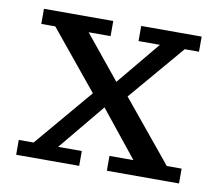

<svg xmlns="http://www.w3.org/2000/svg" viewBox="-63 -588 765 663"><g transform="rotate(10 319.5 -256.5)"><path d="M33 0V-52H85L257 -255L89 -460H40V-513H283V-460H206L330 -308L456 -460H381V-513H593V-460H543L377 -265L552 -52H604V0H351V-52H435L305 -214L171 -52H254V0Z"/></g></svg>

Font: Montagu Slab 16pt
Style: Regular
Weight: 400
Designer: Florian Karsten
Foundry: Florian Karsten
Version: Version 1.000; ttfautohint (v1.8.3)